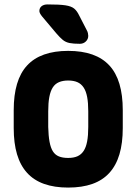

<svg xmlns="http://www.w3.org/2000/svg" viewBox="-20 -837 617 868"><path d="M535 -339Q535 -407 520 -457.5Q505 -508 474.5 -541Q444 -574 397.5 -590.5Q351 -607 288 -607Q226 -607 179.5 -590.5Q133 -574 102.5 -541Q72 -508 57 -457.5Q42 -407 42 -339V-258Q42 -190 57 -139.5Q72 -89 102.5 -55.5Q133 -22 179.5 -5.5Q226 11 288 11Q351 11 397.5 -5.5Q444 -22 474.5 -55.5Q505 -89 520 -139.5Q535 -190 535 -258ZM198 -263V-334Q198 -372 203 -398.5Q208 -425 218.5 -441.5Q229 -458 246.5 -465.5Q264 -473 288 -473Q313 -473 330 -465.5Q347 -458 358 -441.5Q369 -425 374 -398.5Q379 -372 379 -334V-263Q379 -225 374 -198Q369 -171 358 -154.5Q347 -138 330 -130.5Q313 -123 288 -123Q263 -123 246 -130Q229 -137 219 -153Q209 -169 204 -196Q199 -223 198 -263ZM170 -763 234 -687Q251 -667 264 -656.5Q277 -646 294.5 -642.5Q312 -639 341 -639Q357 -639 368 -649.5Q379 -660 379 -675Q379 -680 377.5 -687Q376 -694 372 -701L338 -767Q328 -788 315 -798.5Q302 -809 275.5 -813Q249 -817 195 -817Q178 -817 168 -809Q158 -801 158 -787Q158 -778 170 -763Z"/></svg>

Font: Beiruti Black
Style: Regular
Weight: 900
Designer: Arlette Boutros
Foundry: Boutros
Version: Version 1.41